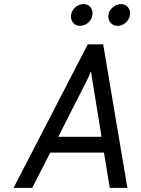

<svg xmlns="http://www.w3.org/2000/svg" viewBox="-20 -916 688 936"><path d="M46 0 408 -700H483L601 0H515L487 -172H225L137 0ZM264 -249H475L433 -508Q431.5 -516 429.5 -528Q427.5 -540 426 -551.5Q424.5 -563 424 -569Q421.5 -563 416.5 -551.8Q411.5 -540.5 406 -528.8Q400.5 -517 396 -509ZM553 -790Q533.5 -790 520.8 -803.2Q508 -816.5 508 -835Q508 -860.5 527.5 -878.2Q547 -896 570 -896Q589.5 -896 601.8 -883Q614 -870 614 -851Q614 -834 605.2 -820.2Q596.5 -806.5 582.5 -798.2Q568.5 -790 553 -790ZM370 -790Q350.5 -790 338.2 -803.2Q326 -816.5 326 -835Q326 -852 334.8 -865.8Q343.5 -879.5 357.5 -887.8Q371.5 -896 387 -896Q407.5 -896 419.2 -883Q431 -870 431 -851Q431 -825.5 412.5 -807.8Q394 -790 370 -790Z"/></svg>

Font: Overpass
Style: Italic
Weight: 400
Italic angle: -10°
Designer: Delve Withrington, Dave Bailey, Thomas Jockin
Foundry: Delve Fonts LLC
Version: Version 4.000